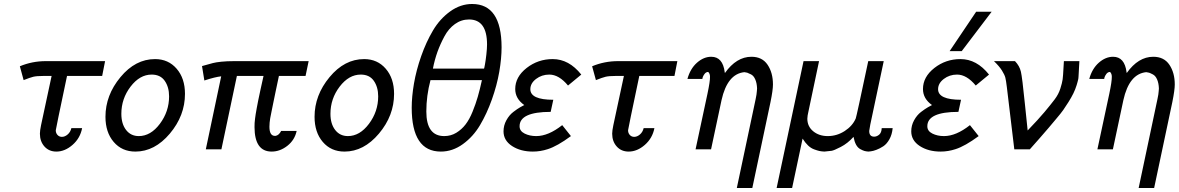

<svg xmlns="http://www.w3.org/2000/svg" viewBox="-20 -753 5943 968"><path d="M80.1 -418.9Q142.1 -444.8 210.9 -444.8H509.8L495.1 -370.1H317.9Q260.7 -99.1 261.2 -96.2Q261.2 -82 270 -72.5Q278.8 -63 292 -63Q307.1 -63 321 -75Q335 -86.9 339.8 -106.9H394Q384.3 -56.2 345.7 -22.5Q307.1 11.2 264.2 11.2Q227.1 11.2 204.1 -14.4Q181.2 -40 181.2 -79.1Q181.2 -94.2 187 -122.1L240.2 -370.1H199.2Q165 -370.1 147.9 -366Q130.9 -361.8 99.1 -349.1Z M511.7 -164.1Q511.7 -272.9 587.2 -364Q662.6 -455.1 761.7 -455.1Q828.6 -455.1 870.6 -406.5Q912.6 -357.9 912.6 -279.8Q912.6 -169.9 836.2 -79.3Q759.8 11.2 662.6 11.2Q594.7 11.2 553.2 -37.4Q511.7 -85.9 511.7 -164.1ZM591.8 -179.2Q591.8 -128.4 615.7 -97.7Q639.6 -66.9 679.7 -66.9Q739.7 -66.9 786.1 -128.9Q832.5 -190.9 832.5 -267.1Q832.5 -314 810.5 -345.5Q788.6 -377 744.6 -377Q684.6 -377 638.2 -316.2Q591.8 -255.4 591.8 -179.2Z M998.5 -419.9Q1038.6 -431.2 1053.5 -435.1Q1068.4 -439 1095.9 -441.9Q1123.5 -444.8 1161.1 -444.8H1536.1L1520.5 -370.1H1386.2Q1378.4 -334 1369.9 -293Q1361.3 -252 1357.4 -232.4Q1353.5 -212.9 1348.9 -190.4Q1344.2 -168 1342.3 -157Q1340.3 -146 1339.4 -135Q1338.4 -124 1338.4 -113.8Q1338.4 -67.9 1366.2 -67.9H1369.1Q1386.2 -70.8 1397.5 -92.8H1475.6Q1465.8 -46.9 1428.7 -17.8Q1391.6 11.2 1349.6 11.2Q1263.7 11.2 1263.2 -111.8Q1263.2 -124 1263.7 -133.1Q1264.2 -142.1 1265.9 -155Q1267.6 -168 1269 -177Q1270.5 -186 1274.4 -208Q1278.3 -230 1281.7 -246.1Q1285.2 -262.2 1293.2 -300.5Q1301.3 -338.9 1308.6 -370.1H1174.3L1096.2 0H1017.6L1095.2 -368.2Q1065.4 -365.2 1010.3 -347.2Z M1565.9 -164.1Q1565.9 -272.9 1641.4 -364Q1716.8 -455.1 1815.9 -455.1Q1882.8 -455.1 1924.8 -406.5Q1966.8 -357.9 1966.8 -279.8Q1966.8 -169.9 1890.4 -79.3Q1814 11.2 1716.8 11.2Q1648.9 11.2 1607.4 -37.4Q1565.9 -85.9 1565.9 -164.1ZM1646 -179.2Q1646 -128.4 1669.9 -97.7Q1693.8 -66.9 1733.9 -66.9Q1793.9 -66.9 1840.3 -128.9Q1886.7 -190.9 1886.7 -267.1Q1886.7 -314 1864.7 -345.5Q1842.8 -377 1798.8 -377Q1738.8 -377 1692.4 -316.2Q1646 -255.4 1646 -179.2Z M2055.7 -210Q2055.7 -265.1 2067.1 -332Q2078.6 -398.9 2103.5 -470Q2128.4 -541 2163.1 -599.6Q2197.8 -658.2 2249.8 -695.6Q2301.8 -732.9 2360.4 -732.9Q2508.3 -732.9 2508.8 -515.1Q2508.8 -458 2497.1 -390.6Q2485.4 -323.2 2460 -251.7Q2434.6 -180.2 2400.1 -122.1Q2365.7 -64 2313.7 -26.4Q2261.7 11.2 2202.6 11.2Q2055.7 11.2 2055.7 -210ZM2129.4 -190.9Q2129.4 -66.9 2219.7 -66.9Q2252.9 -66.9 2280.3 -83.5Q2307.6 -100.1 2327.1 -125.5Q2346.7 -150.9 2362.5 -189.9Q2378.4 -229 2388.9 -265.4Q2399.4 -301.8 2409.7 -349.1H2150.4Q2129.4 -270 2129.4 -190.9ZM2162.6 -407.2H2420.4Q2421.4 -408.2 2425 -428.2Q2428.7 -448.2 2432.1 -478.5Q2435.5 -508.8 2435.5 -528.8Q2435.5 -654.8 2344.7 -654.8Q2305.7 -654.8 2273.7 -631.8Q2241.7 -608.9 2220.7 -569.8Q2199.7 -530.8 2185.5 -491.5Q2171.4 -452.1 2162.6 -407.2Z M2518.6 -90.8Q2518.6 -120.6 2533 -146.7Q2547.4 -172.9 2567.9 -188.5Q2588.4 -204.1 2602.5 -212.2Q2616.7 -220.2 2622.6 -223.1H2623.5Q2577.6 -255.4 2577.6 -304.2Q2577.6 -365.2 2635 -410.2Q2692.4 -455.1 2766.6 -455.1Q2848.6 -455.1 2910.6 -377L2843.8 -321.8Q2797.9 -377 2749.5 -377Q2711.4 -377 2682.6 -355Q2653.8 -333 2653.8 -303.2Q2653.8 -250 2769.5 -250L2756.3 -189Q2599.1 -189 2599.6 -116.2Q2599.6 -92.3 2625 -79.6Q2650.4 -66.9 2683.6 -66.9Q2744.6 -66.9 2814.5 -122.1L2858.4 -66.9Q2789.6 -16.1 2741.7 -1Q2704.6 11.2 2666.5 11.2Q2604.5 11.2 2561.5 -16.8Q2518.6 -44.9 2518.6 -90.8Z M2965.3 -418.9Q3027.3 -444.8 3096.2 -444.8H3395L3380.4 -370.1H3203.1Q3146 -99.1 3146.5 -96.2Q3146.5 -82 3155.3 -72.5Q3164.1 -63 3177.2 -63Q3192.4 -63 3206.3 -75Q3220.2 -86.9 3225.1 -106.9H3279.3Q3269.5 -56.2 3231 -22.5Q3192.4 11.2 3149.4 11.2Q3112.3 11.2 3089.4 -14.4Q3066.4 -40 3066.4 -79.1Q3066.4 -94.2 3072.3 -122.1L3125.5 -370.1H3084.5Q3050.3 -370.1 3033.2 -366Q3016.1 -361.8 2984.4 -349.1Z M3445.8 -355Q3460 -406.7 3493.9 -436.8Q3527.8 -466.8 3565.9 -466.8Q3624 -466.8 3633.8 -389.2Q3634.8 -386.2 3634.8 -384.8Q3692.9 -466.8 3768.6 -466.8Q3822.8 -466.8 3849.9 -426.5Q3877 -386.2 3877 -327.1Q3877 -299.3 3864.7 -238.8L3772.9 194.8H3694.8L3789.6 -252.9L3793.9 -275.9L3795.9 -293.9L3796.9 -307.1Q3795.9 -334 3787.8 -352.5Q3779.8 -371.1 3766.4 -377.9Q3752.9 -384.8 3747.3 -386.5Q3741.7 -388.2 3732.9 -389.2Q3647 -380.4 3617.7 -248L3564.9 0H3486.8L3546.9 -280.8Q3560.1 -342.8 3559.6 -366.2Q3559.6 -379.4 3552.7 -388.2L3549.8 -390.1H3546.9Q3538.1 -388.2 3532 -380.1Q3525.9 -372.1 3522.9 -363.8L3521 -355Z M3895.5 194.8 4031.2 -444.8H4109.4L4055.7 -189.9Q4050.8 -169.9 4050.3 -154.8Q4050.3 -115.7 4079.8 -91.3Q4109.4 -66.9 4153.3 -66.9Q4199.2 -66.9 4238.8 -92.5Q4278.3 -118.2 4294.4 -155.8Q4298.3 -165.5 4357.4 -444.8H4435.5L4367.7 -125Q4362.8 -100.1 4362.3 -92.8Q4362.3 -64 4387.2 -64Q4400.4 -64 4412.4 -74Q4424.3 -84 4425.3 -106.9H4480.5Q4477.5 -74.7 4464.1 -50.8Q4450.7 -26.9 4433.1 -15.4Q4415.5 -3.9 4398.4 2.4Q4381.3 8.8 4370.6 9.8L4358.4 11.2Q4346.2 10.3 4338.4 8.1Q4330.6 5.9 4317.6 -1Q4304.7 -7.8 4296.1 -23.4Q4287.6 -39.1 4283.2 -63Q4253.4 -29.8 4218.5 -12Q4183.6 5.9 4172.6 7.3Q4161.6 8.8 4136.2 11.2Q4120.1 10.3 4110.4 8.1Q4100.6 5.9 4084.5 0Q4068.4 -5.9 4054 -19.5Q4039.6 -33.2 4026.4 -54.2L3973.6 194.8Z M4574.2 -90.8Q4574.2 -120.6 4588.6 -146.7Q4603 -172.9 4623.5 -188.5Q4644 -204.1 4658.2 -212.2Q4672.4 -220.2 4678.2 -223.1H4679.2Q4633.3 -255.4 4633.3 -304.2Q4633.3 -365.2 4690.7 -410.2Q4748 -455.1 4822.3 -455.1Q4904.3 -455.1 4966.3 -377L4899.4 -321.8Q4853.5 -377 4805.2 -377Q4767.1 -377 4738.3 -355Q4709.5 -333 4709.5 -303.2Q4709.5 -250 4825.2 -250L4812 -189Q4654.8 -189 4655.3 -116.2Q4655.3 -92.3 4680.7 -79.6Q4706.1 -66.9 4739.3 -66.9Q4800.3 -66.9 4870.1 -122.1L4914.1 -66.9Q4845.2 -16.1 4797.4 -1Q4760.3 11.2 4722.2 11.2Q4660.2 11.2 4617.2 -16.8Q4574.2 -44.9 4574.2 -90.8ZM4767.6 -495.1 4901.4 -693.8H4979.5L4828.6 -495.1Z M4991.2 -444.8H5097.2Q5120.1 -420.9 5127 -391.8Q5133.8 -362.8 5147 -231Q5154.8 -148.9 5161.1 -95.2Q5214.4 -150.4 5246.1 -188.2Q5277.8 -226.1 5297.4 -252Q5316.9 -277.8 5325.9 -306.4Q5335 -335 5337.4 -352.5Q5339.8 -370.1 5341.8 -411.1Q5342.8 -433.1 5343.8 -444.8H5421.9Q5420.9 -428.7 5419.9 -409.4Q5418.9 -390.1 5418.5 -383.1Q5418 -376 5417.5 -366Q5417 -356 5415.5 -351.1Q5414.1 -346.2 5412.6 -339.6Q5411.1 -333 5408.2 -324.2Q5401.4 -302.2 5391.6 -282.2Q5381.8 -262.2 5366.9 -238.5Q5352.1 -214.8 5340.6 -198.5Q5329.1 -182.1 5304.4 -153.1Q5279.8 -124 5266.8 -108.4Q5253.9 -92.8 5220.9 -55.4Q5188 -18.1 5171.9 0H5093.8L5056.2 -314Q5052.2 -347.2 5048.6 -361.6Q5044.9 -376 5031.5 -397.5Q5018.1 -418.9 4991.2 -444.8Z M5471.7 -355Q5485.8 -406.7 5519.8 -436.8Q5553.7 -466.8 5591.8 -466.8Q5649.9 -466.8 5659.7 -389.2Q5660.6 -386.2 5660.6 -384.8Q5718.8 -466.8 5794.4 -466.8Q5848.6 -466.8 5875.7 -426.5Q5902.8 -386.2 5902.8 -327.1Q5902.8 -299.3 5890.6 -238.8L5798.8 194.8H5720.7L5815.4 -252.9L5819.8 -275.9L5821.8 -293.9L5822.8 -307.1Q5821.8 -334 5813.7 -352.5Q5805.7 -371.1 5792.2 -377.9Q5778.8 -384.8 5773.2 -386.5Q5767.6 -388.2 5758.8 -389.2Q5672.9 -380.4 5643.6 -248L5590.8 0H5512.7L5572.8 -280.8Q5585.9 -342.8 5585.4 -366.2Q5585.4 -379.4 5578.6 -388.2L5575.7 -390.1H5572.8Q5564 -388.2 5557.9 -380.1Q5551.8 -372.1 5548.8 -363.8L5546.9 -355Z"/></svg>

Font: CMU Sans Serif
Style: Oblique
Weight: 500
Italic angle: -12°
Version: Version 0.7.0